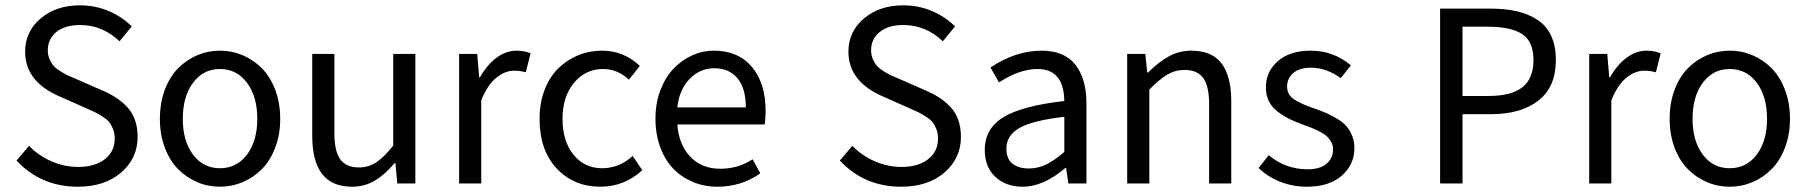

<svg xmlns="http://www.w3.org/2000/svg" viewBox="-20 -688 6777 720"><path d="M272 12.2Q133.8 12.2 42 -85.9L88.9 -141.1Q125 -104 173.3 -83Q221.7 -62 272.9 -62Q336.4 -62 373.3 -91.1Q410.2 -120.1 410.2 -168Q410.2 -187.5 404.1 -203.4Q397.9 -219.2 389.9 -229.5Q381.8 -239.7 365 -250.5Q348.1 -261.2 336.4 -267.1Q324.7 -272.9 300.8 -283.2L206.1 -325.2Q74.2 -380.9 74.2 -494.1Q74.2 -569.3 132.3 -618.7Q190.4 -668 279.8 -668Q337.4 -668 387.7 -646.5Q438 -625 474.1 -588.9L428.2 -533.2Q364.3 -594.2 279.8 -594.2Q224.6 -594.2 191.9 -568.4Q159.2 -542.5 159.2 -499Q159.2 -481 166 -465.6Q172.9 -450.2 181.9 -440.2Q190.9 -430.2 207.8 -419.9Q224.6 -409.7 235.6 -404.5Q246.6 -399.4 267.1 -391.1L360.8 -350.1Q391.6 -336.9 414.3 -322.3Q437 -307.6 456.5 -287.1Q476.1 -266.6 486.1 -238.3Q496.1 -210 496.1 -174.8Q496.1 -94.7 434.6 -41.3Q373 12.2 272 12.2Z M579.6 -242.2Q579.6 -301.8 597.9 -350.8Q616.2 -399.9 647.5 -431.6Q678.7 -463.4 719.2 -480.7Q759.8 -498 804.7 -498Q849.6 -498 890.4 -480.7Q931.2 -463.4 962.4 -431.6Q993.7 -399.9 1012.2 -350.8Q1030.8 -301.8 1030.8 -242.2Q1030.8 -183.6 1012.2 -134.8Q993.7 -85.9 962.4 -54.2Q931.2 -22.5 890.4 -5.1Q849.6 12.2 804.7 12.2Q759.8 12.2 719.2 -5.1Q678.7 -22.5 647.5 -54.2Q616.2 -85.9 597.9 -134.8Q579.6 -183.6 579.6 -242.2ZM804.7 -57.1Q867.7 -57.1 906.2 -108.2Q944.8 -159.2 944.8 -242.2Q944.8 -326.2 906.2 -377.7Q867.7 -429.2 804.7 -429.2Q742.2 -429.2 703.9 -377.7Q665.5 -326.2 665.5 -242.2Q665.5 -159.2 703.9 -108.2Q742.2 -57.1 804.7 -57.1Z M1299.8 12.2Q1150.9 12.2 1150.9 -178.2V-485.8H1233.9V-189Q1233.9 -121.6 1255.9 -90.8Q1277.8 -60.1 1325.7 -60.1Q1361.3 -60.1 1390.6 -79.1Q1419.9 -98.1 1454.6 -142.1V-485.8H1537.6V0H1469.7L1462.9 -76.2H1459.5Q1422.9 -32.7 1385 -10.3Q1347.2 12.2 1299.8 12.2Z M1701.7 0V-485.8H1769.5L1776.9 -397.9H1779.8Q1806.2 -444.8 1841.8 -471.4Q1877.4 -498 1917.5 -498Q1946.8 -498 1969.7 -487.8L1951.7 -417Q1930.2 -422.9 1907.7 -422.9Q1873.5 -422.9 1840.8 -396.2Q1808.1 -369.6 1784.7 -312V0Z M2231.4 12.2Q2131.8 12.2 2067.6 -56.2Q2003.4 -124.5 2003.4 -242.2Q2003.4 -301.8 2022.2 -350.8Q2041 -399.9 2073.5 -431.6Q2106 -463.4 2147.9 -480.7Q2189.9 -498 2237.3 -498Q2318.8 -498 2379.4 -440.9L2338.4 -389.2Q2295.4 -429.2 2241.7 -429.2Q2175.3 -429.2 2132.3 -377.2Q2089.4 -325.2 2089.4 -242.2Q2089.4 -159.2 2130.4 -108.2Q2171.4 -57.1 2238.3 -57.1Q2301.3 -57.1 2352.5 -103L2388.7 -49.8Q2320.8 12.2 2231.4 12.2Z M2669.9 12.2Q2621.1 12.2 2578.9 -5.4Q2536.6 -22.9 2505.4 -54.9Q2474.1 -86.9 2456.1 -135.5Q2438 -184.1 2438 -243.2Q2438 -300.8 2456.5 -349.6Q2475.1 -398.4 2505.6 -430.4Q2536.1 -462.4 2575.2 -480.2Q2614.3 -498 2656.2 -498Q2748.5 -498 2799.8 -437Q2851.1 -376 2851.1 -270Q2851.1 -242.7 2847.2 -221.2H2520Q2525.4 -145.5 2568.6 -100.3Q2611.8 -55.2 2680.2 -55.2Q2749 -55.2 2802.2 -90.8L2831.1 -38.1Q2760.3 12.2 2669.9 12.2ZM2520 -285.2H2776.9Q2776.9 -356.4 2745.6 -394.3Q2714.4 -432.1 2658.2 -432.1Q2605.5 -432.1 2566.4 -392.3Q2527.3 -352.5 2520 -285.2Z M3359.4 12.2Q3221.2 12.2 3129.4 -85.9L3176.3 -141.1Q3212.4 -104 3260.7 -83Q3309.1 -62 3360.4 -62Q3423.8 -62 3460.7 -91.1Q3497.6 -120.1 3497.6 -168Q3497.6 -187.5 3491.5 -203.4Q3485.4 -219.2 3477.3 -229.5Q3469.2 -239.7 3452.4 -250.5Q3435.5 -261.2 3423.8 -267.1Q3412.1 -272.9 3388.2 -283.2L3293.5 -325.2Q3161.6 -380.9 3161.6 -494.1Q3161.6 -569.3 3219.7 -618.7Q3277.8 -668 3367.2 -668Q3424.8 -668 3475.1 -646.5Q3525.4 -625 3561.5 -588.9L3515.6 -533.2Q3451.7 -594.2 3367.2 -594.2Q3312 -594.2 3279.3 -568.4Q3246.6 -542.5 3246.6 -499Q3246.6 -481 3253.4 -465.6Q3260.3 -450.2 3269.3 -440.2Q3278.3 -430.2 3295.2 -419.9Q3312 -409.7 3323 -404.5Q3334 -399.4 3354.5 -391.1L3448.2 -350.1Q3479 -336.9 3501.7 -322.3Q3524.4 -307.6 3543.9 -287.1Q3563.5 -266.6 3573.5 -238.3Q3583.5 -210 3583.5 -174.8Q3583.5 -94.7 3522 -41.3Q3460.4 12.2 3359.4 12.2Z M3814.9 12.2Q3752.4 12.2 3712.6 -24.7Q3672.9 -61.5 3672.9 -126Q3672.9 -206.1 3743.4 -248.8Q3814 -291.5 3971.2 -309.1Q3969.2 -429.2 3871.1 -429.2Q3803.2 -429.2 3726.1 -378.9L3694.3 -435.1Q3789.6 -498 3885.3 -498Q3971.2 -498 4012.7 -445.3Q4054.2 -392.6 4054.2 -298.8V0H3986.3L3978 -58.1H3975.1Q3892.6 12.2 3814.9 12.2ZM3837.9 -56.2Q3872.1 -56.2 3903.3 -71.3Q3934.6 -86.4 3971.2 -118.2V-250Q3851.6 -236.3 3802.7 -208Q3753.9 -179.7 3753.9 -130.9Q3753.9 -92.3 3776.9 -74.2Q3799.8 -56.2 3837.9 -56.2Z M4207 0V-485.8H4274.9L4282.2 -416H4285.2Q4324.2 -455.1 4363 -476.6Q4401.9 -498 4448.2 -498Q4524.4 -498 4560.8 -450.2Q4597.2 -402.3 4597.2 -308.1V0H4514.2V-296.9Q4514.2 -364.7 4492.2 -395.3Q4470.2 -425.8 4421.9 -425.8Q4387.2 -425.8 4357.7 -408.4Q4328.1 -391.1 4290 -352.1V0Z M4880.9 12.2Q4828.1 12.2 4781 -6.3Q4733.9 -24.9 4699.7 -58.1L4737.8 -106Q4800.8 -53.2 4883.8 -53.2Q4930.2 -53.2 4954.6 -74Q4979 -94.7 4979 -127.9Q4979 -142.6 4972.4 -154.8Q4965.8 -167 4957 -175.5Q4948.2 -184.1 4931.9 -192.9Q4915.5 -201.7 4903.1 -206.8Q4890.6 -211.9 4870.1 -219.2Q4838.4 -230.5 4816.2 -241.5Q4793.9 -252.4 4772 -268.8Q4750 -285.2 4738.5 -308.1Q4727.1 -331.1 4727.1 -359.9Q4727.1 -419.9 4772.2 -459Q4817.4 -498 4895 -498Q4980.5 -498 5045.9 -442.9L5007.8 -395Q4954.1 -434.1 4896 -434.1Q4852.1 -434.1 4829.3 -413.6Q4806.6 -393.1 4806.6 -363.8Q4806.6 -333.5 4831.3 -316.4Q4856 -299.3 4909.7 -280.8Q4936.5 -271.5 4955.1 -263.4Q4973.6 -255.4 4994.9 -242.4Q5016.1 -229.5 5028.8 -215.1Q5041.5 -200.7 5050.3 -179.4Q5059.1 -158.2 5059.1 -132.8Q5059.1 -70.8 5011.7 -29.3Q4964.4 12.2 4880.9 12.2Z M5380.4 0V-655.8H5567.4Q5624.5 -655.8 5668.2 -645.8Q5711.9 -635.7 5745.6 -613.5Q5779.3 -591.3 5796.9 -553.5Q5814.5 -515.6 5814.5 -462.9Q5814.5 -361.8 5749 -310.8Q5683.6 -259.8 5571.3 -259.8H5464.4V0ZM5464.4 -328.1H5561.5Q5647.5 -328.1 5689 -360.8Q5730.5 -393.6 5730.5 -462.9Q5730.5 -531.7 5688.7 -559.8Q5647 -587.9 5557.6 -587.9H5464.4Z M5939.5 0V-485.8H6007.3L6014.6 -397.9H6017.6Q6043.9 -444.8 6079.6 -471.4Q6115.2 -498 6155.3 -498Q6184.6 -498 6207.5 -487.8L6189.5 -417Q6168 -422.9 6145.5 -422.9Q6111.3 -422.9 6078.6 -396.2Q6045.9 -369.6 6022.5 -312V0Z M6241.2 -242.2Q6241.2 -301.8 6259.5 -350.8Q6277.8 -399.9 6309.1 -431.6Q6340.3 -463.4 6380.9 -480.7Q6421.4 -498 6466.3 -498Q6511.2 -498 6552 -480.7Q6592.8 -463.4 6624 -431.6Q6655.3 -399.9 6673.8 -350.8Q6692.4 -301.8 6692.4 -242.2Q6692.4 -183.6 6673.8 -134.8Q6655.3 -85.9 6624 -54.2Q6592.8 -22.5 6552 -5.1Q6511.2 12.2 6466.3 12.2Q6421.4 12.2 6380.9 -5.1Q6340.3 -22.5 6309.1 -54.2Q6277.8 -85.9 6259.5 -134.8Q6241.2 -183.6 6241.2 -242.2ZM6466.3 -57.1Q6529.3 -57.1 6567.9 -108.2Q6606.4 -159.2 6606.4 -242.2Q6606.4 -326.2 6567.9 -377.7Q6529.3 -429.2 6466.3 -429.2Q6403.8 -429.2 6365.5 -377.7Q6327.1 -326.2 6327.1 -242.2Q6327.1 -159.2 6365.5 -108.2Q6403.8 -57.1 6466.3 -57.1Z"/></svg>

Font: Source Sans Pro
Style: Regular
Weight: 400
Designer: Paul D. Hunt
Foundry: Adobe Systems Incorporated
Version: Version 3.006;hotconv 1.0.111;makeotfexe 2.5.65597